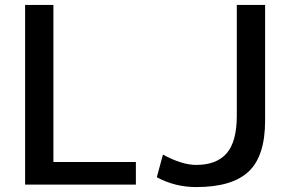

<svg xmlns="http://www.w3.org/2000/svg" viewBox="-20 -750 1169 780"><path d="M642 -122Q719 -80 777 -80Q860 -80 901 -127.5Q942 -175 942 -280V-730H1057V-260Q1057 -116 990 -53Q923 10 777 10Q691 10 617 -30ZM197 -730V-92H532V0H82V-730Z"/></svg>

Font: Mplus 1p Medium
Style: Regular
Weight: 500
Version: Version 1.061